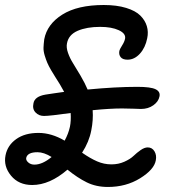

<svg xmlns="http://www.w3.org/2000/svg" viewBox="-23 -703 743 763"><path d="M151.9 -242.2Q131.3 -242.2 118.2 -256.1Q105 -270 109.9 -292Q114.3 -319.8 158.2 -327.1Q168 -328.6 192.6 -332.3Q217.3 -335.9 231.9 -337.9Q225.1 -351.1 215.1 -367.7Q205.1 -384.3 197 -396.5Q189 -408.7 179.7 -424.8Q170.4 -440.9 165 -453.4Q159.7 -465.8 154.5 -482.9Q149.4 -500 149.9 -513.9Q150.4 -527.8 152.8 -546.9Q164.1 -606.9 224.6 -645Q285.2 -683.1 389.2 -683.1Q440.9 -683.1 478.3 -671.6Q515.6 -660.2 534.7 -641.1Q553.7 -622.1 560.5 -599.1Q567.4 -576.2 562 -550.8Q554.7 -513.7 533 -489.7Q511.2 -465.8 483.9 -465.8Q464.8 -465.8 456.8 -475.6Q448.7 -485.4 451.2 -500Q453.1 -508.3 462.4 -522.7Q471.7 -537.1 474.1 -549.8Q477.5 -569.8 449 -583Q420.4 -596.2 375 -596.2Q321.8 -596.2 285.6 -580.6Q249.5 -564.9 243.2 -530.8Q239.7 -514.2 247.3 -492.7Q254.9 -471.2 267.1 -451.9Q279.3 -432.6 296.9 -402.6Q314.5 -372.6 325.2 -347.2Q436.5 -357.9 522.9 -357.9Q575.7 -357.9 595.2 -348.4Q614.7 -338.9 610.8 -319.8Q606.9 -299.3 586.4 -284.7Q565.9 -270 537.1 -270Q531.2 -270 508.5 -271Q485.8 -272 461.9 -272Q415 -272 345.2 -265.1Q348.1 -226.6 339.8 -185.1Q331.1 -139.2 303.2 -96.2Q335.4 -73.7 362.8 -61.8Q390.1 -49.8 419.9 -49.8Q447.8 -49.8 471.2 -60.3Q494.6 -70.8 507.8 -83.5Q521 -96.2 536.1 -106.7Q551.3 -117.2 564 -117.2Q581.5 -117.2 590.8 -101.8Q600.1 -86.4 596.2 -65.9Q589.8 -29.3 533.9 5.4Q478 40 405.8 40Q358.9 40 321.8 21.7Q284.7 3.4 245.1 -28.8Q174.3 32.2 105 32.2Q51.3 32.2 20.8 -4.9Q-9.8 -42 -1 -85.9Q6.8 -125.5 41.3 -150.1Q75.7 -174.8 129.9 -174.8Q181.6 -174.8 233.9 -144Q249 -171.9 254.9 -199.2Q259.8 -223.1 257.8 -253.9Q174.3 -242.2 151.9 -242.2ZM81.1 -75.2Q79.6 -65.9 89.4 -57.4Q99.1 -48.8 113.8 -48.8Q145.5 -48.8 182.1 -79.1Q151.4 -98.1 126 -98.1Q85.9 -98.1 81.1 -75.2Z"/></svg>

Font: Shantell Sans Irregular Bouncy
Style: Italic
Weight: 400
Italic angle: -11.31°
Designer: Stephen Nixon, Anya Danilova, Shantell Martin
Foundry: Arrow Type
Version: Version 1.006;[9816181b4]